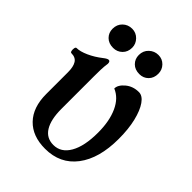

<svg xmlns="http://www.w3.org/2000/svg" viewBox="-177 -682 786 786"><g transform="rotate(45 215.5 -289.0)"><path d="M221 11Q148 11 107 -31.5Q66 -74 66 -151V-277Q66 -309 55.5 -325.5Q45 -342 21 -342Q16 -342 14.5 -349.5Q13 -357 14.5 -364.5Q16 -372 21 -372Q41 -372 70 -385Q99 -398 127 -420Q141 -431 148 -431Q157 -431 157 -417Q154 -398 153.5 -378.5Q153 -359 153 -339V-152Q153 -90 173.5 -57Q194 -24 234 -24Q278 -24 303 -67.5Q328 -111 328 -189Q328 -256 307 -302Q286 -348 247 -364Q247 -385 271 -405Q295 -425 329 -425Q350 -425 367.5 -400Q385 -375 395.5 -331.5Q406 -288 406 -231Q406 -118 357 -53.5Q308 11 221 11ZM126 -478Q100 -478 84.5 -493.5Q69 -509 69 -532Q69 -557 85.5 -573Q102 -589 126 -589Q149 -589 165 -572.5Q181 -556 181 -534Q181 -509 165 -493.5Q149 -478 126 -478ZM278 -478Q252 -478 236.5 -493.5Q221 -509 221 -532Q221 -557 238 -573Q255 -589 278 -589Q301 -589 316.5 -573Q332 -557 332 -534Q332 -509 316.5 -493.5Q301 -478 278 -478Z"/></g></svg>

Font: Junicode Two Beta Condensed Medium
Style: Regular
Weight: 500
Width: 3
Designer: Peter S. Baker
Foundry: Briery Creek Software
Version: Version 1.053; ttfautohint (v1.8.4)